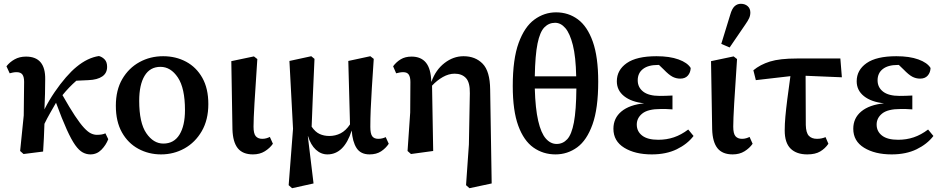

<svg xmlns="http://www.w3.org/2000/svg" viewBox="-20 -799 4957 1011"><path d="M104 12 86 -4 105 -191 107 -368Q107 -394 98 -406.5Q89 -419 67 -419Q57 -419 47.5 -417Q38 -415 31 -413L14 -450Q31 -472 57 -486.5Q83 -501 117 -501Q220 -501 218 -381Q218 -346 217 -305Q216 -264 214 -223L216 -227Q239 -272 268 -314.5Q297 -357 327 -391.5Q357 -426 383 -447Q441 -495 501 -504Q519 -499 531.5 -485.5Q544 -472 544 -447Q544 -414 518.5 -396.5Q493 -379 446 -377L382 -374Q343 -340 309 -298Q347 -231 374.5 -189.5Q402 -148 422.5 -126Q443 -104 459 -96.5Q475 -89 490 -89Q519 -89 535 -97L550 -66Q538 -35 514 -10.5Q490 14 456 14Q435 14 415.5 3.5Q396 -7 376 -35Q356 -63 331.5 -117Q307 -171 275 -258Q259 -230 243.5 -203Q228 -176 214 -147Q213 -109 211 -71Q209 -33 207 -1Z M828 14Q763 14 708.5 -15.5Q654 -45 622 -102Q590 -159 590 -242Q590 -325 624 -383Q658 -441 714.5 -472Q771 -503 839 -503Q906 -503 960 -474Q1014 -445 1045.5 -389Q1077 -333 1077 -251Q1077 -168 1042.5 -108.5Q1008 -49 951.5 -17.5Q895 14 828 14ZM840 -43Q896 -43 925 -90Q954 -137 954 -219Q954 -335 916.5 -391Q879 -447 825 -447Q770 -447 741.5 -400Q713 -353 713 -268Q713 -152 750.5 -97.5Q788 -43 840 -43Z M1312 14Q1258 14 1232 -18.5Q1206 -51 1204 -118L1198 -477L1317 -502L1335 -488Q1325 -341 1320 -255.5Q1315 -170 1315 -132Q1315 -95 1327 -81.5Q1339 -68 1361 -68Q1373 -68 1383 -71Q1393 -74 1401 -78L1417 -42Q1401 -19 1374.5 -2.5Q1348 14 1312 14Z M1926 14Q1879 14 1857.5 -19.5Q1836 -53 1832 -112Q1792 14 1704 14Q1670 14 1643 -11Q1616 -36 1602 -82L1601 -81L1631 167L1518 192L1500 176L1523 -121L1504 -478L1619 -503L1636 -489Q1631 -369 1627 -286Q1623 -203 1621 -132Q1640 -104 1663 -93.5Q1686 -83 1714 -83Q1746 -83 1773.5 -97Q1801 -111 1823 -144L1814 -478L1930 -503L1948 -489Q1942 -400 1938 -335.5Q1934 -271 1932 -222.5Q1930 -174 1930 -131Q1930 -95 1940 -81.5Q1950 -68 1972 -68Q1983 -68 1993 -70.5Q2003 -73 2011 -77L2027 -42Q2011 -18 1986.5 -2Q1962 14 1926 14Z M2434 176 2449 -38 2454 -308Q2455 -365 2433.5 -388Q2412 -411 2374 -411Q2343 -411 2312 -393.5Q2281 -376 2255 -348L2261 -4L2144 12L2126 -4L2140 -207L2141 -367Q2141 -393 2132.5 -406Q2124 -419 2103 -419Q2093 -419 2083.5 -417Q2074 -415 2066 -413L2050 -450Q2067 -473 2090.5 -487Q2114 -501 2147 -501Q2197 -501 2223 -469Q2249 -437 2251 -369H2252Q2274 -431 2320.5 -467Q2367 -503 2421 -503Q2483 -503 2521.5 -463.5Q2560 -424 2561 -328L2569 167L2452 192Z M2905 14Q2840 14 2789 -22Q2738 -58 2709 -137Q2680 -216 2680 -346Q2680 -488 2711 -573Q2742 -658 2794 -696Q2846 -734 2908 -734Q2973 -734 3023 -697Q3073 -660 3101.5 -579.5Q3130 -499 3130 -369Q3130 -228 3100 -144Q3070 -60 3019 -23Q2968 14 2905 14ZM2903 -679Q2870 -679 2846.5 -655Q2823 -631 2810.5 -570Q2798 -509 2796 -397H3014Q3012 -500 2996.5 -561.5Q2981 -623 2957 -651Q2933 -679 2903 -679ZM2911 -41Q2944 -41 2967 -66Q2990 -91 3002 -154.5Q3014 -218 3015 -333H2796Q2799 -227 2814 -162.5Q2829 -98 2854 -69.5Q2879 -41 2911 -41Z M3412 14Q3324 14 3267 -21Q3210 -56 3210 -121Q3210 -177 3252 -212Q3294 -247 3372 -255Q3305 -262 3266.5 -292.5Q3228 -323 3228 -371Q3228 -430 3280 -466.5Q3332 -503 3437 -503Q3506 -503 3553 -486Q3600 -469 3617 -441Q3616 -417 3602 -401Q3588 -385 3562 -385Q3540 -385 3521 -395Q3502 -405 3475 -433L3450 -457H3444Q3393 -457 3365.5 -435.5Q3338 -414 3338 -376Q3338 -339 3367 -316.5Q3396 -294 3454 -294Q3471 -294 3485.5 -294.5Q3500 -295 3521 -296V-223Q3499 -225 3486 -225Q3473 -225 3459 -225Q3392 -225 3362.5 -201.5Q3333 -178 3333 -143Q3333 -107 3361.5 -85Q3390 -63 3446 -63Q3490 -63 3528.5 -76Q3567 -89 3604 -117L3632 -83Q3599 -40 3543.5 -13Q3488 14 3412 14Z M3838 14Q3784 14 3758 -18.5Q3732 -51 3730 -118L3724 -477L3843 -502L3861 -488Q3851 -341 3846 -255.5Q3841 -170 3841 -132Q3841 -95 3853 -81.5Q3865 -68 3887 -68Q3899 -68 3909 -71Q3919 -74 3927 -78L3943 -42Q3927 -19 3900.5 -2.5Q3874 14 3838 14ZM3778 -568 3825 -721Q3834 -753 3848 -766Q3862 -779 3881 -779Q3903 -779 3917 -766.5Q3931 -754 3931 -733Q3931 -717 3924.5 -703Q3918 -689 3904 -669L3822 -549Z M3960 -377 3947 -429Q3983 -459 4034.5 -475Q4086 -491 4177 -491H4405L4413 -392L4222 -400L4223 -141Q4224 -100 4239 -84Q4254 -68 4282 -68Q4295 -68 4306.5 -70.5Q4318 -73 4327 -77L4342 -42Q4325 -17 4299 -1.5Q4273 14 4231 14Q4174 14 4143 -16.5Q4112 -47 4112 -112Q4112 -146 4115.5 -185Q4119 -224 4125.5 -275.5Q4132 -327 4142 -398Z M4675 14Q4587 14 4530 -21Q4473 -56 4473 -121Q4473 -177 4515 -212Q4557 -247 4635 -255Q4568 -262 4529.5 -292.5Q4491 -323 4491 -371Q4491 -430 4543 -466.5Q4595 -503 4700 -503Q4769 -503 4816 -486Q4863 -469 4880 -441Q4879 -417 4865 -401Q4851 -385 4825 -385Q4803 -385 4784 -395Q4765 -405 4738 -433L4713 -457H4707Q4656 -457 4628.5 -435.5Q4601 -414 4601 -376Q4601 -339 4630 -316.5Q4659 -294 4717 -294Q4734 -294 4748.5 -294.5Q4763 -295 4784 -296V-223Q4762 -225 4749 -225Q4736 -225 4722 -225Q4655 -225 4625.5 -201.5Q4596 -178 4596 -143Q4596 -107 4624.5 -85Q4653 -63 4709 -63Q4753 -63 4791.5 -76Q4830 -89 4867 -117L4895 -83Q4862 -40 4806.5 -13Q4751 14 4675 14Z"/></svg>

Font: Source Serif 4 SmText Semibold
Style: Regular
Weight: 600
Designer: Frank Grießhammer
Foundry: Adobe
Version: Version 4.005;hotconv 1.1.0;makeotfexe 2.6.0